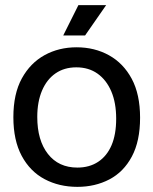

<svg xmlns="http://www.w3.org/2000/svg" viewBox="-20 -714 597 747"><path d="M281 13Q210 13 153.5 -17Q97 -47 64.5 -107.5Q32 -168 32 -258Q32 -349 65 -409Q98 -469 153.5 -499.5Q209 -530 278 -530Q348 -530 404 -499Q460 -468 492.5 -407.5Q525 -347 525 -256Q525 -165 493 -105Q461 -45 405.5 -16Q350 13 281 13ZM281 -62Q328 -62 362 -84.5Q396 -107 414 -149Q432 -191 432 -252Q432 -314 413 -358.5Q394 -403 359.5 -427.5Q325 -452 277 -452Q230 -452 196 -428.5Q162 -405 143.5 -361.5Q125 -318 125 -259Q125 -168 166.5 -115Q208 -62 281 -62ZM311 -576H226L285 -694H393Z"/></svg>

Font: Bricolage Grotesque 96pt
Style: Regular
Weight: 400
Version: Version 1.001;gftools[0.9.33.dev8+g029e19f]